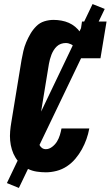

<svg xmlns="http://www.w3.org/2000/svg" viewBox="-20 -841 545 946"><path d="M206 8Q183 8 160.5 4.5Q138 1 118.5 -8.5Q99 -18 83 -32.5Q67 -47 56 -65Q45 -83 38.5 -104.5Q32 -126 30 -148.5Q28 -171 30 -194Q32 -217 36 -240L86 -545Q90 -567 95 -589Q100 -611 109 -632.5Q118 -654 130 -674.5Q142 -695 159 -712Q176 -729 198.5 -736Q221 -743 244 -743Q263 -743 282.5 -739.5Q302 -736 319 -728.5Q336 -721 350.5 -709Q365 -697 376 -681L384 -735H505L475 -554H354Q357 -568 356 -581.5Q355 -595 348.5 -606Q342 -617 329.5 -623Q317 -629 304 -629Q292 -629 280.5 -625Q269 -621 260 -612.5Q251 -604 244.5 -593.5Q238 -583 233.5 -571.5Q229 -560 226 -548.5Q223 -537 221 -526L171 -221Q169 -209 167.5 -197.5Q166 -186 166 -174.5Q166 -163 167.5 -151.5Q169 -140 173 -130Q177 -120 185.5 -113Q194 -106 206 -106Q222 -106 237 -117.5Q252 -129 261 -144Q270 -159 275 -175.5Q280 -192 283 -208H420Q415 -181 406 -155.5Q397 -130 383.5 -105.5Q370 -81 351.5 -59Q333 -37 309.5 -21.5Q286 -6 259 1Q232 8 206 8ZM73 85 14 61 436 -821 496 -797Z"/></svg>

Font: Iosevka Curly Slab HvObl
Style: Regular
Weight: 900
Italic angle: -9°
Monospace: yes
Designer: Belleve Invis
Foundry: Belleve Invis
Version: Version 11.1.0; ttfautohint (v1.8.3)